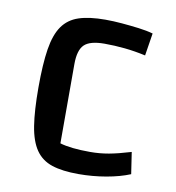

<svg xmlns="http://www.w3.org/2000/svg" viewBox="-65 -569 583 637"><g transform="rotate(10 226.5 -250.0)"><path d="M240 10Q186 10 151 -1.5Q116 -13 96 -42Q76 -71 68 -121.5Q60 -172 60 -250Q60 -329 68 -379.5Q76 -430 96 -458.5Q116 -487 151 -498.5Q186 -510 240 -510Q267 -510 296 -507.5Q325 -505 353 -501.5Q381 -498 402 -492L390 -416Q354 -424 319.5 -427.5Q285 -431 251 -431Q202 -431 183 -412.5Q164 -394 164 -347V-80Q200 -69 266 -69Q298 -69 328.5 -74.5Q359 -80 402 -93L413 -20Q379 -6 333.5 2Q288 10 240 10Z"/></g></svg>

Font: Changa ExtraLight
Style: Regular
Weight: 400
Version: Version 3.002; ttfautohint (v1.8.2)